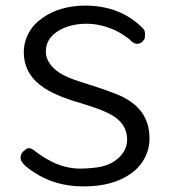

<svg xmlns="http://www.w3.org/2000/svg" viewBox="-20 -652 599 681"><path d="M142.5 -469Q142.5 -444.8 158.6 -423.6Q174.7 -402.3 200 -388.5Q225.3 -374.7 257.5 -364.4Q289.7 -354 325.3 -342.5Q360.9 -331 395.4 -317.2Q429.9 -303.4 455.2 -282.8Q510.3 -237.9 510.3 -160.9Q510.3 -124.1 493.1 -91.4Q475.9 -58.6 444.8 -36.8Q381.6 9.2 275.9 9.2Q175.9 9.2 100 -41.4Q52.9 -71.3 52.9 -92Q52.9 -110.3 71.3 -121.8Q75.9 -126.4 82.8 -126.4Q89.7 -126.4 97.7 -120.7Q105.7 -114.9 116.7 -106.9Q127.6 -98.9 144.3 -89.1Q160.9 -79.3 179.3 -71.3Q225.3 -52.9 269 -54Q312.6 -55.2 339.1 -60.9Q365.5 -66.7 386.2 -80.5Q429.9 -110.3 431 -156.3Q431 -213.8 374.7 -244.8Q349.4 -258.6 317.8 -269.5Q286.2 -280.5 251.1 -290.8Q216.1 -301.1 181.6 -316.1Q147.1 -331 120.7 -351.7Q64.4 -396.6 64.4 -466.7Q64.4 -503.4 82.2 -535.6Q100 -567.8 131 -588.5Q190.8 -631 280.5 -632.2Q410.3 -632.2 489.7 -548.3Q494.3 -541.4 494.3 -532.8Q494.3 -524.1 493.7 -518.4Q493.1 -512.6 487.4 -506.9Q479.3 -496.6 466.1 -496.6Q452.9 -496.6 437.9 -513.8Q400 -541.4 377 -549.4Q331 -567.8 287.4 -567.8Q231 -567.8 190.8 -544.8Q142.5 -517.2 142.5 -469Z"/></svg>

Font: Mallanna
Style: Regular
Weight: 400
Designer: Purushoth Kumar Guthula
Foundry: Andhrapradesh Society for Knowledge Networks
Version: Version 1.0.4; ttfautohint (vUNKNOWN) -l 7 -r 28 -G 50 -x 13